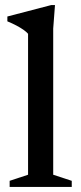

<svg xmlns="http://www.w3.org/2000/svg" viewBox="-20 -736 320 756"><path d="M189.5 -48 262.5 -24V0H18V-24L90.5 -48V-603Q83.5 -611 72 -619Q60.5 -627 44.5 -635.5Q28.5 -644 9 -652V-671L181.5 -716H196.5L189.5 -623.5Z"/></svg>

Font: Newsreader 16pt Medium
Style: Regular
Weight: 500
Designer: Hugues Gentile
Foundry: Production Type
Version: Version 1.003